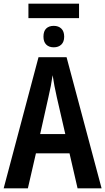

<svg xmlns="http://www.w3.org/2000/svg" viewBox="-20 -1027 574 1047"><path d="M403 0 359 -191H176L132 0H0L190 -715H343L534 0ZM336 -296 290 -496Q283 -526 277 -558Q271 -590 267 -617Q263 -589 257 -557.5Q251 -526 244 -497L199 -296ZM135 -928V-1007H411V-928ZM273 -886Q299 -886 314.5 -871Q330 -856 330 -827Q330 -799 314.5 -784Q299 -769 273 -769Q247 -769 232 -784Q217 -799 217 -827Q217 -857 232 -871.5Q247 -886 273 -886Z"/></svg>

Font: Avrile Sans Condensed SemiBold
Style: Regular
Weight: 600
Width: 3
Designer: Monotype Design Team
Foundry: Monotype Imaging Inc.
Version: Version 2.001;September 10, 2019;FontCreator 11.5.0.2425 64-